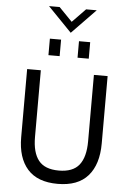

<svg xmlns="http://www.w3.org/2000/svg" viewBox="-68 -1143 818 1200"><g transform="rotate(5 340.5 -543.0)"><path d="M339.4 -939.5 189.9 -1093.8H256.3L339.4 -1008.3L422.4 -1093.8H489.3ZM212.9 -788.1V-891.6H283.2V-788.1ZM395.5 -788.1V-891.6H465.8V-788.1ZM339.8 8.3Q213.4 8.3 150.6 -62.5Q87.9 -133.3 87.9 -262.2V-689.9H173.8V-271.5Q173.8 -173.8 212.9 -124.5Q252 -75.2 339.8 -75.2Q428.2 -75.2 467.5 -124.8Q506.8 -174.3 506.8 -273.4V-689.9H592.8V-267.1Q592.8 -135.7 529.8 -63.7Q466.8 8.3 339.8 8.3Z"/></g></svg>

Font: HK Grotesk Medium Legacy
Style: Regular
Weight: 500
Designer: Alfredo Marco Pradil
Foundry: Hanken Design Co.
Version: Version 2.022;PS 002.022;hotconv 1.0.88;makeotf.lib2.5.64775